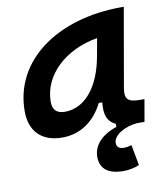

<svg xmlns="http://www.w3.org/2000/svg" viewBox="-82 -591 750 866"><g transform="rotate(-10 293.0 -157.5)"><path d="M414.6 207C439.9 207 467.3 201.2 486.8 192.4L469.2 97.7C458.5 101.6 446.3 104 433.6 104C412.6 104 400.9 94.7 400.9 76.2C400.9 41 454.6 9.3 511.7 4.9H545.4L563 -96.2H541C485.8 -96.2 472.2 -113.3 480.5 -161.6L543.5 -522.5H532.2C241.2 -522.5 21.5 -370.1 21.5 -135.3C21.5 -43 75.2 10.3 168.9 10.3C250.5 10.3 316.9 -34.7 356.9 -114.7H373C368.2 -66.9 374 -28.3 416.5 -8.8V5.4C343.8 29.8 308.1 73.7 308.1 124C308.1 178.7 344.7 207 414.6 207ZM200.7 -102.1C163.6 -102.1 144.5 -120.1 144.5 -156.2C144.5 -281.2 253.4 -379.4 400.4 -404.3L386.2 -325.7C361.3 -183.1 289.6 -102.1 200.7 -102.1Z"/></g></svg>

Font: Cascadia Mono PL SemiBold
Style: Italic
Weight: 600
Italic angle: -10°
Monospace: yes
Designer: Aaron Bell
Foundry: Saja Typeworks
Version: Version 2404.023